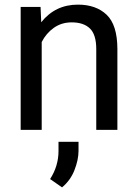

<svg xmlns="http://www.w3.org/2000/svg" viewBox="-20 -558 592 825"><path d="M288.1 -461.9Q244.6 -461.9 211.4 -438.5Q178.2 -415 159.2 -377.4V0H68.8V-528.3H154.3L157.2 -462.4Q217.3 -538.1 314.9 -538.1Q392.6 -538.1 438.2 -494.6Q483.9 -451.2 484.4 -348.6V0H393.6V-347.2Q393.6 -409.2 366.5 -435.5Q339.4 -461.9 288.1 -461.9ZM317.4 51.3V89.8Q317.4 128.4 300 172.9Q282.7 217.3 246.6 247.1L195.3 211.4Q231.4 155.3 231.4 90.8V51.3Z"/></svg>

Font: Roboto21382017
Style: Regular
Weight: 400
Designer: Christian Robertson
Foundry: Google
Version: Version 2.138; 2017